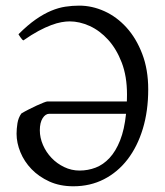

<svg xmlns="http://www.w3.org/2000/svg" viewBox="-20 -650 588 685"><path d="M263.7 -41.5Q293.9 -41.5 321.3 -52Q348.6 -62.5 370.8 -86.4Q393.1 -110.4 408.4 -148.9Q423.8 -187.5 429.7 -244.1H156.2Q142.1 -244.1 132.1 -228.3Q122.1 -212.4 122.1 -185.1Q122.1 -158.7 133.3 -132.8Q144.5 -106.9 163.8 -86.7Q183.1 -66.4 209 -54Q234.9 -41.5 263.7 -41.5ZM508.8 -331.1Q508.8 -253.9 489.5 -190.4Q470.2 -127 435.1 -81.3Q399.9 -35.6 350.8 -10.5Q301.8 14.6 241.7 14.6Q193.8 14.6 156.2 -2.4Q118.7 -19.5 92.5 -46.6Q66.4 -73.7 52.7 -107.2Q39.1 -140.6 39.1 -172.9Q39.1 -189.9 42.2 -210Q45.4 -230 56.2 -245.1Q67.4 -252 82.3 -259.5Q97.2 -267.1 110.8 -273.4Q124.5 -279.8 135.3 -283.9Q146 -288.1 149.4 -288.1H432.6Q432.6 -293.9 432.9 -300Q433.1 -306.2 433.1 -313Q433.1 -377.9 414.3 -426.8Q395.5 -475.6 365.7 -508.3Q335.9 -541 299.8 -557.4Q263.7 -573.7 228.5 -573.7Q215.3 -573.7 199 -570.8Q182.6 -567.9 162.4 -560.3Q142.1 -552.7 117.4 -539.6Q92.8 -526.4 63.5 -505.9Q61 -506.8 58.3 -510Q55.7 -513.2 53.2 -516.6Q50.8 -520 48.8 -523.2Q46.9 -526.4 45.9 -527.8Q78.6 -560.5 107.4 -580.6Q136.2 -600.6 162.6 -611.6Q189 -622.6 213.4 -626.2Q237.8 -629.9 262.7 -629.9Q308.6 -629.9 352.8 -609.9Q397 -589.8 431.6 -551.5Q466.3 -513.2 487.5 -457.5Q508.8 -401.9 508.8 -331.1Z"/></svg>

Font: Gentium Plus Eur
Style: Regular
Weight: 400
Designer: J. Victor Gaultney, Annie Olsen, Iska Routamaa, Becca Hirsbrunner
Foundry: SIL International
Version: Version 5.000